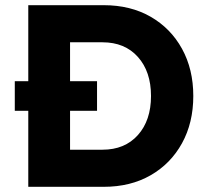

<svg xmlns="http://www.w3.org/2000/svg" viewBox="-20 -720 809 740"><path d="M89 0V-293H37V-407H89V-700H380Q483 -700 560.5 -655.5Q638 -611 681.5 -532Q725 -453 725 -350Q725 -247 681.5 -168Q638 -89 560.5 -44.5Q483 0 380 0ZM354 -293H250V-143H375Q461 -143 511.5 -199.5Q562 -256 562 -350Q562 -444 511.5 -500.5Q461 -557 375 -557H250V-407H354Z"/></svg>

Font: Readex Pro bold
Style: Bold
Weight: 700
Designer: Bonnie Shaver-Troup, Thomas Jockin
Foundry: Lexend
Version: Version 1.200; ttfautohint (v1.8.3)